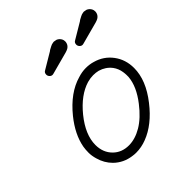

<svg xmlns="http://www.w3.org/2000/svg" viewBox="-182 -795 950 950"><g transform="rotate(-45 293.5 -319.5)"><path d="M415 -588 499 -638 504 -642Q515 -648 521 -651Q530 -656 539 -657Q540 -657 542 -657.5Q544 -658 546 -658Q555 -657 562 -655Q576 -649 583 -636Q585 -632 586 -628Q587 -624 587 -619Q587 -613 585 -607Q581 -594 568 -586Q561 -582 551 -579L432 -547Q429 -546 426 -546Q417 -546 410.5 -553Q404 -560 404 -569Q404 -575 406.5 -580Q409 -585 415 -588ZM205 -588 289 -638 294 -642Q305 -648 311 -651Q320 -656 329 -657Q330 -657 332 -657.5Q334 -658 336 -658Q345 -657 352 -655Q366 -649 373 -636Q375 -632 376 -628Q377 -624 377 -619Q377 -613 375 -607Q371 -594 358 -586Q351 -582 341 -579L222 -547Q219 -546 216 -546Q207 -546 200.5 -553Q194 -560 194 -569Q194 -575 196.5 -580Q199 -585 205 -588ZM236 19Q223 19 211 17Q157 10 119 -27Q88 -58 76 -102Q69 -126 69 -147.5Q69 -169 72 -187Q85 -259 143 -331Q216 -421 301 -445Q329 -454 355.5 -454Q382 -454 405 -447Q459 -432 492 -388Q525 -344 525 -285Q525 -200 455 -111Q388 -25 309 5Q273 19 236 19ZM474 -273Q474 -279 474 -287.5Q474 -296 472 -309Q468 -336 452 -358Q429 -388 391 -399Q375 -403 356 -403Q337 -403 315 -397Q245 -376 183 -300Q120 -222 120 -151Q120 -97 155 -63Q187 -32 236 -32Q280 -32 326 -59Q373 -87 416 -143Q469 -211 474 -273Z"/></g></svg>

Font: TT2020Base
Style: Italic
Weight: 400
Italic angle: -15°
Version: Version 0.2.000